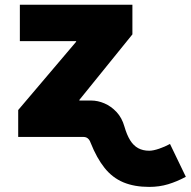

<svg xmlns="http://www.w3.org/2000/svg" viewBox="-20 -562 783 788"><path d="M54.7 0V-110.4L292.5 -390.6V-393.1H61.5V-542.5H523.4V-420.9L305.7 -151.9V0ZM592.3 205.1Q531.2 205.1 486.3 186.3Q441.4 167.5 409.2 127.2Q377 86.9 352.1 24.4Q349.1 15.6 344.7 10.3Q340.3 4.9 334.7 2.4Q329.1 0 322.3 0H274.4V-149.4H354Q381.3 -149.4 408.7 -137.7Q436 -126 458.3 -102.3Q480.5 -78.6 490.7 -42.5Q500.5 -8.3 514.2 13.7Q527.8 35.6 547.1 46.1Q566.4 56.6 592.3 56.6Q608.9 56.6 633.1 48.3Q657.2 40 677.7 28.8L742.7 163.6Q706.5 183.1 670.2 194.1Q633.8 205.1 592.3 205.1Z"/></svg>

Font: Inter 16pt Black
Style: Regular
Weight: 900
Version: Version 4.001;git-66647c0bb